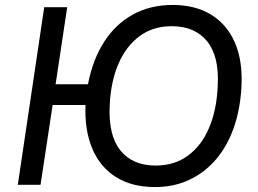

<svg xmlns="http://www.w3.org/2000/svg" viewBox="-20 -748 1043 777"><path d="M607 9Q513 9 448.5 -32Q384 -73 353 -147.5Q322 -222 326 -323H193L144 0H52L159 -719H252L205 -407H336Q355 -506 401 -578Q447 -650 517.5 -689Q588 -728 679 -728Q770 -728 834.5 -688.5Q899 -649 931 -574.5Q963 -500 957 -395Q952 -305 926 -231Q900 -157 854.5 -103.5Q809 -50 746.5 -20.5Q684 9 607 9ZM610 -78Q686 -78 741 -118.5Q796 -159 826.5 -231.5Q857 -304 861 -399Q868 -519 818.5 -580.5Q769 -642 675 -642Q599 -642 544.5 -601.5Q490 -561 459 -489Q428 -417 424 -321Q418 -201 467 -139.5Q516 -78 610 -78Z"/></svg>

Font: Nunitoga
Style: Medium Italic
Weight: 500
Italic angle: -9°
Designer: Vernon Adams
Foundry: Vernon Adams
Version: Version 1.0